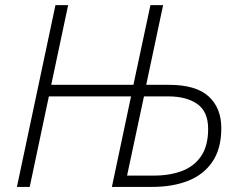

<svg xmlns="http://www.w3.org/2000/svg" viewBox="-20 -734 950 754"><path d="M46.4 0 197.8 -713.9H247.6L181.2 -400.9H503.9L570.8 -713.9H620.6L554.2 -400.9H643.1Q750 -400.9 799.6 -355.2Q849.1 -309.6 849.1 -231Q849.1 -150.9 814.9 -99.9Q780.8 -48.8 719.7 -24.4Q658.7 0 578.1 0H419.4L494.6 -355.5H171.9L96.7 0ZM479 -44.4H583.5Q647 -44.4 695.1 -62.7Q743.2 -81.1 770.3 -121.6Q797.4 -162.1 797.4 -227.5Q797.4 -295.9 754.6 -325.7Q711.9 -355.5 640.6 -355.5H545.4Z"/></svg>

Font: Open Sans Light
Style: Italic
Weight: 300
Italic angle: -12°
Designer: Monotype Design Team
Foundry: Monotype Imaging Inc.
Version: Version 3.003; ttfautohint (v1.8.4)